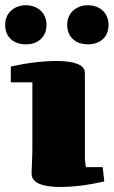

<svg xmlns="http://www.w3.org/2000/svg" viewBox="-25 -723 443 748"><path d="M156.2 -627Q156.2 -591.8 134.3 -571Q112.3 -550.3 75.7 -550.3Q39.1 -550.3 17.1 -570.8Q-4.9 -591.3 -4.9 -627Q-4.9 -643.6 1.2 -657.7Q7.3 -671.9 18.1 -681.6Q28.8 -691.4 43.7 -697Q58.6 -702.6 75.7 -702.6Q93.3 -702.6 108.2 -697Q123 -691.4 133.5 -681.6Q144 -671.9 150.1 -657.7Q156.2 -643.6 156.2 -627ZM397.9 -627Q397.9 -591.3 376 -570.8Q354 -550.3 317.4 -550.3Q280.8 -550.3 258.8 -570.8Q236.8 -591.3 236.8 -627Q236.8 -643.6 242.9 -657.7Q249 -671.9 259.8 -681.6Q270.5 -691.4 285.4 -697Q300.3 -702.6 317.4 -702.6Q335 -702.6 349.9 -697Q364.7 -691.4 375.2 -681.6Q385.7 -671.9 391.8 -657.7Q397.9 -643.6 397.9 -627ZM17.1 -463.9Q115.7 -485.4 196.3 -485.4Q248 -485.4 276.9 -473.9Q305.7 -462.4 305.7 -439V-116.7Q305.7 -89.8 310.1 -71.8H375L381.3 -16.1Q287.1 5.4 208.5 5.4Q156.7 5.4 127.4 -7.3Q98.1 -20 98.1 -46.4Q98.1 -53.2 98.6 -65.7Q99.1 -78.1 99.6 -91.8Q100.1 -105.5 100.6 -118.2Q101.1 -130.9 101.1 -138.7V-402.3H17.1Z"/></svg>

Font: Tienne Black
Style: Regular
Weight: 900
Designer: vernon adams
Foundry: vernon adams
Version: Version 001.001